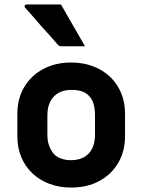

<svg xmlns="http://www.w3.org/2000/svg" viewBox="-20 -831 640 863"><path d="M300 -550Q354 -550 398.5 -533Q443 -516 475 -485.5Q507 -455 524.5 -413Q542 -371 542 -320V-219Q542 -151 511.5 -99Q481 -47 426.5 -17.5Q372 12 300 12Q246 12 201.5 -5Q157 -22 125 -52.5Q93 -83 75.5 -125Q58 -167 58 -218V-319Q58 -387 88.5 -439Q119 -491 174 -520.5Q229 -550 300 -550ZM301 -427Q267 -427 243 -413.5Q219 -400 206 -374.5Q193 -349 193 -313V-225Q193 -197 201 -175.5Q209 -154 223 -138Q236 -125 255.5 -118Q275 -111 299 -111Q333 -111 357.5 -124.5Q382 -138 394.5 -164Q407 -190 407 -225V-313Q407 -344 400 -365.5Q393 -387 379 -401Q366 -415 346.5 -421Q327 -427 301 -427ZM254 -811Q272 -780 290 -748Q308 -716 326.5 -685Q345 -654 362 -623Q337 -623 311 -623Q285 -623 256 -623Q250 -623 245.5 -625.5Q241 -628 239 -631Q210 -665 186 -691Q162 -717 140.5 -742.5Q119 -768 93 -796Q89 -801 91.5 -806Q94 -811 100 -811Q128 -811 152 -811Q176 -811 200.5 -811Q225 -811 254 -811Z"/></svg>

Font: Recursive Monospace
Style: Bold
Weight: 700
Version: Version 1.047